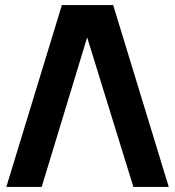

<svg xmlns="http://www.w3.org/2000/svg" viewBox="-20 -740 693 760"><path d="M225 -720 5 0H145L325 -592L508 0H648L428 -720Z"/></svg>

Font: Eudonet ExtraBold
Style: Regular
Weight: 800
Designer: Mikhail Sharanda
Foundry: Mikhail Sharanda
Version: Version 4.503;Glyphs 3.1.2 (3151)